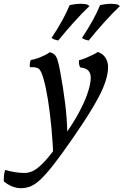

<svg xmlns="http://www.w3.org/2000/svg" viewBox="-137 -741 650 1009"><path d="M125 -467Q141 -462 150 -453.5Q159 -445 165 -426.5Q171 -408 178 -372Q195 -281 205 -201Q215 -121 217 -35L144 100Q141 13 133.5 -67Q126 -147 115.5 -213.5Q105 -280 92 -326Q82 -362 70.5 -376Q59 -390 20 -388Q19 -399 20 -408.5Q21 -418 25 -426Q42 -428 61 -435Q80 -442 97.5 -450.5Q115 -459 125 -467ZM377 -468Q405 -458 418 -436.5Q431 -415 431 -389Q431 -358 419.5 -320Q408 -282 384.5 -236.5Q361 -191 326.5 -136.5Q292 -82 247 -17Q187 70 146 122.5Q105 175 75.5 202.5Q46 230 22 239Q-2 248 -28 248Q-50 248 -73.5 238.5Q-97 229 -117 212Q-118 196 -116 180.5Q-114 165 -110 152Q-87 159 -60 163.5Q-33 168 -9 168Q11 168 31.5 159.5Q52 151 78 127Q104 103 139.5 57Q175 11 226 -64Q264 -121 289.5 -172Q315 -223 327.5 -264.5Q340 -306 340 -333Q340 -354 328.5 -368.5Q317 -383 284 -387Q276 -404 278 -424Q296 -429 315.5 -437Q335 -445 352 -453.5Q369 -462 377 -468ZM329 -528Q319 -530 310 -533Q301 -536 294 -542Q326 -590 349.5 -632.5Q373 -675 389 -714Q412 -719 431 -720.5Q450 -722 463 -720Q474 -720 481 -717Q488 -714 493 -709Q454 -672 410 -623Q366 -574 329 -528ZM169 -528Q159 -530 150 -533Q141 -536 134 -542Q166 -590 189.5 -632.5Q213 -675 229 -714Q252 -719 271 -720.5Q290 -722 303 -720Q314 -720 321 -717Q328 -714 333 -709Q294 -672 250 -623Q206 -574 169 -528Z"/></svg>

Font: Vollkorn
Style: Italic
Weight: 400
Italic angle: -11°
Designer: Friedrich Althausen
Foundry: Friedrich Althausen
Version: Version 5.001